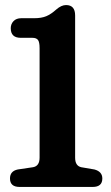

<svg xmlns="http://www.w3.org/2000/svg" viewBox="-20 -739 437 759"><path d="M62 -589.5Q22.5 -589.5 22.5 -627.5Q22.5 -644 33.5 -655.5Q44.5 -667 64 -667H115Q144 -667 163 -675Q182 -683 202.5 -701.5Q222.5 -719 241 -719Q277 -719 277 -678V-115.5Q277 -83.5 301 -78L353.5 -69Q384.5 -60.5 384.5 -33.5Q384.5 0 346.5 0H57.5Q19.5 0 19.5 -33.5Q19.5 -62.5 50 -69L110.5 -78Q136.5 -82.5 136.5 -116V-548.5Q136.5 -573 130 -581.2Q123.5 -589.5 108 -589.5Z"/></svg>

Font: Fraunces 144pt S100 SemiBold
Style: Regular
Weight: 600
Version: Version 1.000; ttfautohint (v1.8.3)